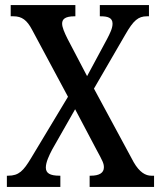

<svg xmlns="http://www.w3.org/2000/svg" viewBox="-20 -734 633 754"><path d="M7 0H217V-44H214C176 -44 160 -54 160 -76C160 -97 173 -124 185 -147L275 -305L359 -146C383 -102 388 -92 388 -77C388 -55 370 -44 336 -44H332V0H585V-44H574C552 -44 528 -57 505 -97L349 -386L472 -598C504 -654 523 -670 557 -670H565V-714H372V-670H375C402 -670 422 -665 422 -641C422 -623 412 -603 400 -580L322 -435L245 -582C233 -606 224 -627 224 -641C224 -657 233 -670 273 -670H276V-714H22V-670H33C66 -670 86 -655 106 -617L247 -354L102 -113C72 -63 54 -44 12 -44H7Z"/></svg>

Font: Noto Serif Myanmar Condensed Medium
Style: Regular
Weight: 500
Width: 3
Designer: Ben Mitchell and the Monotype Design Team
Foundry: Monotype Imaging Inc.
Version: Version 2.106